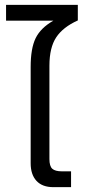

<svg xmlns="http://www.w3.org/2000/svg" viewBox="-20 -772 360 789"><path d="M199.2 -2.9Q153.8 -2.9 129.9 -28.8Q106 -54.7 106 -101.1V-497.1Q106 -573.2 126.5 -615.2Q147 -657.2 199.2 -687H4.9V-752H299.8V-688Q238.8 -660.6 210.9 -618.4Q183.1 -576.2 183.1 -502V-118.2Q183.1 -89.4 194.8 -78.6Q206.5 -67.9 234.9 -67.9H272V-2.9Z"/></svg>

Font: Prompt Light
Style: Regular
Weight: 300
Designer: Katatrad Team
Foundry: CadsonDemak
Version: Version 1.000;PS 001.000;hotconv 1.0.88;makeotf.lib2.5.64775